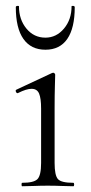

<svg xmlns="http://www.w3.org/2000/svg" viewBox="-20 -648 315 668"><path d="M57 0Q55 0 55 -6Q55 -12 57 -12Q98 -12 110.5 -25Q123 -38 123 -81V-270Q123 -306 116 -322.5Q109 -339 90 -339Q81 -339 69.5 -335.5Q58 -332 42 -324Q38 -323 35.5 -328.5Q33 -334 37 -336L161 -394Q164 -395 165 -395Q167 -395 169.5 -393Q172 -391 172 -388Q172 -381 171 -349.5Q170 -318 170 -271V-81Q170 -38 181.5 -25Q193 -12 235 -12Q238 -12 238 -6Q238 0 235 0Q218 0 195 -1Q172 -2 146 -2Q121 -2 98 -1Q75 0 57 0ZM35 -623Q35 -627 40.5 -627.5Q46 -628 46 -626Q46 -580 72 -548.5Q98 -517 138 -517Q176 -517 202.5 -548.5Q229 -580 229 -626Q229 -628 234.5 -627.5Q240 -627 240 -623Q240 -550 214 -512.5Q188 -475 138 -475Q88 -475 61.5 -512.5Q35 -550 35 -623Z"/></svg>

Font: Cormorant Garamond Light
Style: Regular
Weight: 300
Designer: Christian Thalmann (Catharsis Fonts)
Foundry: Catharsis Fonts
Version: Version 4.001